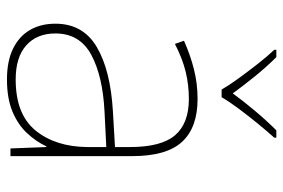

<svg xmlns="http://www.w3.org/2000/svg" viewBox="-151 -652 813 551"><g transform="rotate(90 255.5 -376.5)"><path d="M264 -537Q346 -537 387 -492.5Q428 -448 428 -350V0H406L402 -103H400Q386 -73 361.5 -47Q337 -21 299.5 -5.5Q262 10 208 10Q155 10 119.5 -7.5Q84 -25 66 -56Q48 -87 48 -129Q48 -208 114.5 -247.5Q181 -287 299 -294L402 -300V-343Q402 -433 368 -472.5Q334 -512 264 -512Q224 -512 186.5 -503Q149 -494 106 -472L97 -498Q137 -516 178.5 -526.5Q220 -537 264 -537ZM301 -270Q199 -265 137.5 -232Q76 -199 76 -129Q76 -76 110 -45.5Q144 -15 208 -15Q308 -15 354.5 -72Q401 -129 402 -220V-275ZM237 -606Q225 -627 205 -654.5Q185 -682 163.5 -709.5Q142 -737 123 -757V-763H144Q172 -735 199.5 -701Q227 -667 248 -638Q269 -667 297.5 -701Q326 -735 354 -763H375V-757Q357 -737 334.5 -709.5Q312 -682 291.5 -654.5Q271 -627 259 -606Z"/></g></svg>

Font: Noto Sans Armenian Thin
Style: Regular
Weight: 250
Version: Version 2.007